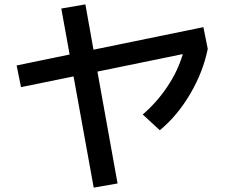

<svg xmlns="http://www.w3.org/2000/svg" viewBox="-20 -801 1040 877"><path d="M260 -762 370 -781 407 -574 909 -677 929 -578Q908 -473 849 -372.5Q790 -272 710 -206L632 -278Q697 -334 745 -406Q793 -478 815 -554L425 -474L517 37L408 56L316 -452L76 -403L56 -502L298 -552Z"/></svg>

Font: Mplus 1p Medium
Style: Regular
Weight: 500
Version: Version 1.061